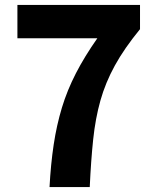

<svg xmlns="http://www.w3.org/2000/svg" viewBox="-20 -763 639 783"><path d="M182 0Q187 -94 199 -173.5Q211 -253 232.5 -324Q254 -395 289.5 -464Q325 -533 377 -607H51V-743H551V-644Q487 -566 448.5 -496Q410 -426 389.5 -353Q369 -280 360 -194.5Q351 -109 346 0Z"/></svg>

Font: Noto Sans TC Thin ExtraBold
Style: Regular
Weight: 800
Version: Version 2.004-H2;hotconv 1.0.118;makeotfexe 2.5.65603